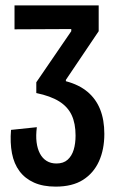

<svg xmlns="http://www.w3.org/2000/svg" viewBox="-20 -680 446 714"><path d="M187 14Q140 14 106.5 -1Q73 -16 52.5 -43.5Q32 -71 24.5 -110Q17 -149 21 -197L117 -207Q113 -176 116 -151.5Q119 -127 128.5 -109Q138 -91 153.5 -81.5Q169 -72 190 -72Q216 -72 231.5 -86Q247 -100 254 -123Q261 -146 261 -176Q261 -221 246.5 -252Q232 -283 200 -303Q168 -323 115 -334V-374L245 -564V-572L34 -571V-660H347V-564L225 -383V-378Q274 -365 305.5 -338.5Q337 -312 352.5 -273Q368 -234 368 -182Q368 -124 348 -80Q328 -36 288.5 -11Q249 14 187 14Z"/></svg>

Font: Bricolage Grotesque 24pt Condensed Medium
Style: Regular
Weight: 500
Width: 3
Designer: Mathieu Triay
Foundry: Atelier Triay
Version: Version 1.001;gftools[0.9.33.dev8+g029e19f]